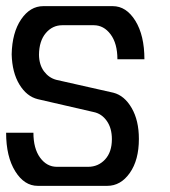

<svg xmlns="http://www.w3.org/2000/svg" viewBox="-38 -605 553 625"><path d="M88.9 -426.8Q89.4 -394 105.2 -372.8Q121.1 -351.6 145 -345.2L331.1 -303.2Q367.2 -293.9 390.6 -253.4Q414.1 -212.9 414.1 -152.8Q414.1 -84 384.5 -42Q355 0 311 0H85Q41 0 11.5 -47.6Q-18.1 -95.2 -18.1 -172.9H70.8Q70.8 -121.6 92.5 -91.8Q114.3 -62 147 -62H249Q281.7 -62 304 -85.9Q326.2 -109.9 326.2 -151.9Q326.2 -188 309.6 -211.4Q293 -234.9 267.1 -240.2L85 -282.2Q48.8 -291 25.1 -330.1Q1.5 -369.1 0 -428.2Q1.5 -499 30.8 -542Q60.1 -585 103 -585H329.1Q373 -585 402.6 -537.4Q432.1 -489.7 432.1 -412.1H344.2Q344.2 -463.4 322 -493.2Q299.8 -522.9 267.1 -522.9H165Q132.8 -522.9 111.1 -497.3Q89.4 -471.7 88.9 -426.8Z"/></svg>

Font: Favorite Color
Style: Regular
Weight: 400
Designer: Bryce Wilner
Version: Version 1.000;PS 1.0;hotconv 16.6.51;makeotf.lib2.5.65220 DE